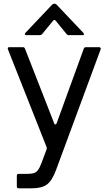

<svg xmlns="http://www.w3.org/2000/svg" viewBox="-20 -808 589 1038"><path d="M81 210Q71 210 71 200V142Q71 132 81 132H123Q148 132 161 128.5Q174 125 184 113Q194 101 204 74L232 -1Q233 -3 233 -6Q233 -11 231 -15L23 -541Q22 -543 22 -546Q22 -553 30 -553H104Q112 -553 115 -545L273 -141Q275 -135 279 -135Q283 -135 286 -141L433 -545Q436 -553 445 -553H516Q521 -553 523.5 -549.5Q526 -546 524 -541L283 111Q261 170 233 190Q205 210 153 210ZM122 -618Q116 -618 114.5 -621.5Q113 -625 117 -630L262 -783Q267 -788 274 -788Q281 -788 286 -783L431 -630Q434 -626 434 -623Q434 -618 426 -618H352Q344 -618 340 -624L281 -696Q278 -700 274 -700Q270 -700 267 -696L208 -624Q203 -618 196 -618Z"/></svg>

Font: Open Sauce Two
Style: Regular
Weight: 400
Designer: Alfredo Marco Pradil
Foundry: Creative Sauce Fz LLC
Version: Version 1.477